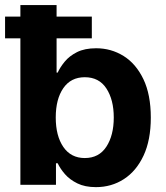

<svg xmlns="http://www.w3.org/2000/svg" viewBox="-20 -748 670 777"><path d="M368.2 9.3Q323.7 9.3 293 -5.9Q262.2 -21 242.9 -43.2Q223.6 -65.4 213.4 -87.4H206.5V0H62.5V-727.5H209V-454.1H213.4Q223.1 -475.6 241.9 -498.5Q260.7 -521.5 291.7 -537.1Q322.8 -552.7 369.1 -552.7Q429.7 -552.7 480 -521.5Q530.3 -490.2 560.3 -427.7Q590.3 -365.2 590.3 -272Q590.3 -181.2 561 -118.4Q531.7 -55.7 481.4 -23.2Q431.2 9.3 368.2 9.3ZM323.2 -108.4Q380.4 -108.4 410.4 -154.3Q440.4 -200.2 440.4 -272.5Q440.4 -344.2 410.6 -389.9Q380.9 -435.5 323.2 -435.5Q266.6 -435.5 236.1 -391.1Q205.6 -346.7 205.6 -272.5Q205.6 -198.2 236.3 -153.3Q267.1 -108.4 323.2 -108.4ZM0.5 -592.8V-680.7H351.6V-592.8Z"/></svg>

Font: Inter-Bold
Style: Bold
Weight: 700
Designer: Rasmus Andersson
Foundry: rsms
Version: Version 4.000;git-a52131595